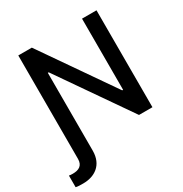

<svg xmlns="http://www.w3.org/2000/svg" viewBox="-226 -885 1189 1248"><g transform="rotate(-30 369.0 -261.0)"><path d="M88.4 -727.3V49C88.4 100.9 54.7 115.8 11 115.8C1.4 115.8 -9.2 115.1 -17 113.6V200.6C-2.8 204.5 21.3 204.5 38.7 204.5C122.9 204.5 198.2 159.4 198.2 50.1V-533.4H204.9L574.6 0H675.4V-727.3H566.8V-193.2H560L190 -727.3Z"/></g></svg>

Font: Magic Ui Pro Medium
Style: Regular
Weight: 500
Designer: Stefan Endress, Andreas Faust
Version: Version 1.000;FEAKit 1.0